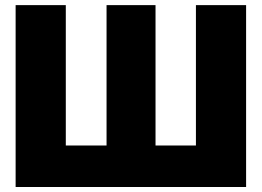

<svg xmlns="http://www.w3.org/2000/svg" viewBox="-20 -748 1047 768"><path d="M42.5 -727.5H243.2V-166H406.2V-727.5H602.1V-166H763.7V-727.5H964.4V0H42.5Z"/></svg>

Font: Inter 24pt Black
Style: Regular
Weight: 900
Designer: Rasmus Andersson
Foundry: rsms
Version: Version 4.001;git-66647c0bb